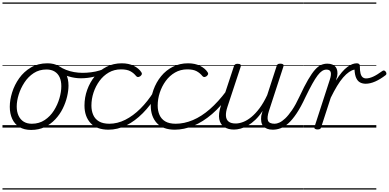

<svg xmlns="http://www.w3.org/2000/svg" viewBox="-20 -1030 3140 1550"><path d="M231 19Q175 19 136.5 -4.5Q98 -28 78.5 -70.5Q59 -113 59 -168Q59 -223 78 -284Q97 -345 135 -398.5Q173 -452 230 -485.5Q287 -519 363 -519Q417 -519 455 -496.5Q493 -474 513 -433.5Q533 -393 533 -339Q533 -298 521.5 -249.5Q510 -201 486.5 -153.5Q463 -106 426.5 -67Q390 -28 341.5 -4.5Q293 19 231 19ZM237 -31Q296 -31 341 -61Q386 -91 415.5 -138Q445 -185 460 -237Q475 -289 475 -334Q475 -376 461.5 -406Q448 -436 421 -452.5Q394 -469 355 -469Q297 -469 252.5 -440Q208 -411 177.5 -364.5Q147 -318 131 -266.5Q115 -215 115 -170Q115 -128 129.5 -96.5Q144 -65 171 -48Q198 -31 237 -31ZM0 490H588V500H0ZM0 -20H588V0H0ZM0 -505H588V-500H0ZM0 -1010H588V-1000H0Z M632 -398Q585 -398 534.5 -413Q484 -428 439 -455Q430 -461 429 -469Q428 -477 433 -484.5Q438 -492 445 -495Q452 -498 459 -494Q483 -478 513.5 -466Q544 -454 578.5 -448Q613 -442 647 -442Q679 -442 715.5 -446.5Q752 -451 786 -461.5Q820 -472 845 -486Q856 -492 862.5 -486.5Q869 -481 868.5 -471.5Q868 -462 858 -457Q798 -425 742.5 -411.5Q687 -398 632 -398ZM589 490V500ZM589 -20V0ZM589 -505V-500ZM589 -1010V-1000Z M857 17Q760 17 711 -36.5Q662 -90 662 -178Q662 -244 684 -305Q706 -366 745.5 -414.5Q785 -463 840.5 -491Q896 -519 963 -519Q1019 -519 1060 -498.5Q1101 -478 1121 -447Q1127 -438 1125 -431Q1123 -424 1113 -415Q1102 -408 1094 -408Q1086 -408 1079 -416Q1060 -440 1032.5 -455Q1005 -470 957 -470Q902 -470 858 -444.5Q814 -419 783 -376.5Q752 -334 735 -282.5Q718 -231 718 -177Q718 -136 732.5 -102.5Q747 -69 779 -50Q811 -31 864 -31Q874 -31 878.5 -23.5Q883 -16 882 -6.5Q881 3 874.5 10Q868 17 857 17ZM588 490H1123V500H588ZM588 -20H1123V0H588ZM588 -505H1123V-500H588ZM588 -1010H1123V-1000H588Z M855 17Q846 17 841.5 10Q837 3 837.5 -6.5Q838 -16 844.5 -23.5Q851 -31 862 -31Q928 -31 991.5 -63Q1055 -95 1113.5 -153Q1172 -211 1221 -289Q1227 -297 1236 -295Q1245 -293 1251 -285.5Q1257 -278 1250 -268Q1196 -180 1132.5 -116Q1069 -52 999 -17.5Q929 17 855 17ZM1123 490V500ZM1123 -20V0ZM1123 -505V-500ZM1123 -1010V-1000Z M1392 17Q1295 17 1246 -36.5Q1197 -90 1197 -178Q1197 -244 1219 -305Q1241 -366 1280.5 -414.5Q1320 -463 1375.5 -491Q1431 -519 1498 -519Q1554 -519 1595 -498.5Q1636 -478 1656 -447Q1662 -438 1660 -431Q1658 -424 1648 -415Q1637 -408 1629 -408Q1621 -408 1614 -416Q1595 -440 1567.5 -455Q1540 -470 1492 -470Q1437 -470 1393 -444.5Q1349 -419 1318 -376.5Q1287 -334 1270 -282.5Q1253 -231 1253 -177Q1253 -136 1267.5 -102.5Q1282 -69 1314 -50Q1346 -31 1399 -31Q1409 -31 1413.5 -23.5Q1418 -16 1417 -6.5Q1416 3 1409.5 10Q1403 17 1392 17ZM1123 490H1658V500H1123ZM1123 -20H1658V0H1123ZM1123 -505H1658V-500H1123ZM1123 -1010H1658V-1000H1123Z M1390 17Q1378 17 1373 10Q1368 3 1368.5 -6.5Q1369 -16 1376 -23.5Q1383 -31 1397 -31Q1467 -31 1537 -60.5Q1607 -90 1674.5 -149Q1742 -208 1807 -295Q1813 -303 1822 -299.5Q1831 -296 1836 -287.5Q1841 -279 1834 -270Q1766 -173 1692 -109.5Q1618 -46 1541.5 -14.5Q1465 17 1390 17ZM1658 490V500ZM1658 -20V0ZM1658 -505V-500ZM1658 -1010V-1000Z M1869 16Q1822 16 1790 -5Q1758 -26 1750 -68.5Q1742 -111 1763 -176L1868 -494Q1872 -506 1878.5 -510.5Q1885 -515 1898 -515Q1915 -515 1921 -509Q1927 -503 1923 -491L1816 -167Q1802 -125 1804 -94.5Q1806 -64 1825.5 -48.5Q1845 -33 1883 -33Q1911 -33 1943.5 -45.5Q1976 -58 2009.5 -85.5Q2043 -113 2075.5 -156.5Q2108 -200 2137 -262L2213 -496Q2217 -508 2223 -512Q2229 -516 2243 -516Q2259 -516 2265.5 -510.5Q2272 -505 2268 -493L2151 -134Q2134 -81 2143.5 -56Q2153 -31 2198 -31Q2208 -31 2211.5 -23.5Q2215 -16 2213.5 -7Q2212 2 2204 9.5Q2196 17 2182 17Q2156 17 2136.5 9.5Q2117 2 2105 -12Q2093 -26 2089.5 -47Q2086 -68 2089 -94L2100 -135Q2072 -92 2041.5 -63Q2011 -34 1980.5 -16.5Q1950 1 1921.5 8.5Q1893 16 1869 16ZM1658 490H2329V500H1658ZM1658 -20H2329V0H1658ZM1658 -505H2329V-500H1658ZM1658 -1010H2329V-1000H1658Z M2182 17Q2173 17 2169 9.5Q2165 2 2167.5 -7Q2170 -16 2177.5 -23.5Q2185 -31 2197 -31Q2214 -31 2235.5 -40.5Q2257 -50 2282.5 -74Q2308 -98 2337.5 -141Q2367 -184 2398 -251Q2437 -335 2467.5 -387Q2498 -439 2523 -467Q2548 -495 2572 -505.5Q2596 -516 2622 -516Q2632 -516 2635 -509Q2638 -502 2635.5 -492.5Q2633 -483 2627.5 -475.5Q2622 -468 2614 -468Q2597 -468 2580 -457Q2563 -446 2544 -421Q2525 -396 2501 -353Q2477 -310 2446 -246Q2409 -166 2374.5 -114.5Q2340 -63 2308 -34.5Q2276 -6 2245 5.5Q2214 17 2182 17ZM2328 490H2428V500H2328ZM2328 -20H2428V0H2328ZM2328 -505H2428V-500H2328ZM2328 -1010H2428V-1000H2328Z M2542 15Q2531 15 2523 10Q2515 5 2519 -6L2643 -388Q2656 -429 2649.5 -448.5Q2643 -468 2616 -468Q2607 -468 2602.5 -475.5Q2598 -483 2599 -492.5Q2600 -502 2606.5 -509Q2613 -516 2623 -516Q2646 -516 2663 -509Q2680 -502 2690 -489Q2700 -476 2703 -457Q2706 -438 2702 -415L2692 -380Q2717 -420 2740 -447Q2763 -474 2785 -490Q2807 -506 2825.5 -512.5Q2844 -519 2860 -519Q2871 -519 2878 -514Q2885 -509 2885 -496Q2885 -459 2890.5 -437.5Q2896 -416 2907.5 -406.5Q2919 -397 2935 -397Q2961 -397 2992 -411Q3023 -425 3067 -457Q3075 -463 3082 -460.5Q3089 -458 3094 -451Q3099 -444 3099.5 -436.5Q3100 -429 3094 -424Q3050 -390 3009 -372Q2968 -354 2932 -354Q2907 -354 2887 -364.5Q2867 -375 2855.5 -400.5Q2844 -426 2842 -468Q2822 -465 2798.5 -449Q2775 -433 2750.5 -405Q2726 -377 2701 -335.5Q2676 -294 2650 -241L2573 -4Q2571 6 2564.5 10.5Q2558 15 2542 15ZM2429 490H3018V500H2429ZM2429 -20H3018V0H2429ZM2429 -505H3018V-500H2429ZM2429 -1010H3018V-1000H2429Z"/></svg>

Font: Playwrite MX Guides
Style: Regular
Weight: 400
Designer: Veronika Burian, José Scaglione
Foundry: TypeTogether
Version: Version 1.003